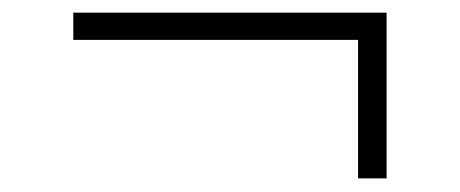

<svg xmlns="http://www.w3.org/2000/svg" viewBox="-20 -322 709 296"><path d="M576 -302.5V-47H532V-260.5H93V-302.5Z"/></svg>

Font: Merriweather 144pt SemiBold
Style: Regular
Weight: 600
Version: Version 2.100